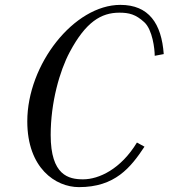

<svg xmlns="http://www.w3.org/2000/svg" viewBox="-20 -750 700 788"><path d="M92 -252C92 -60 208 18 304 18C452 18 516 -62 573 -148L542 -165C476 -56 386 -14 321 -14C262 -14 188 -30 188 -196C188 -330 225 -459 266 -536C332 -660 395 -698 470 -698C510 -698 537 -691 572 -659C606 -628 615 -549 615 -521L652 -528C643 -653 591 -730 474 -730C284 -730 92 -486 92 -252Z"/></svg>

Font: Old Standard
Style: Italic
Weight: 400
Italic angle: -15.2°
Designer: Alexey Kryukov <alexios@thessalonica.org.ru>
Version: Version 2.0